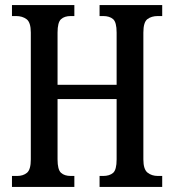

<svg xmlns="http://www.w3.org/2000/svg" viewBox="-20 -734 684 754"><path d="M27 0V-43H47Q71 -43 86 -55.5Q101 -68 101 -108V-606Q101 -646 84.5 -658.5Q68 -671 43 -671H27V-714H272V-671H258Q233 -671 219.5 -658.5Q206 -646 206 -606V-401H438V-606Q438 -647 424 -659Q410 -671 385 -671H371V-714H617V-671H600Q575 -671 559 -659Q543 -647 543 -606V-108Q543 -69 559.5 -56Q576 -43 600 -43H617V0H371V-43H385Q410 -43 424 -55Q438 -67 438 -108V-345H206V-108Q206 -68 219.5 -55.5Q233 -43 258 -43H272V0Z"/></svg>

Font: Noto Serif ExtraCondensed Medium
Style: Regular
Weight: 500
Width: 2
Designer: Monotype Design Team
Foundry: Monotype Imaging Inc.
Version: Version 2.015